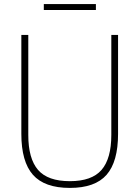

<svg xmlns="http://www.w3.org/2000/svg" viewBox="-20 -911 682 940"><path d="M322 9Q198 9 141.2 -55.2Q84.5 -119.5 84.5 -255.5V-740H118.5V-250.5Q118.5 -134.5 166.2 -79.2Q214 -24 322 -24Q429.5 -24 477.2 -79.2Q525 -134.5 525 -250.5V-740H558V-255.5Q558 -119.5 501.8 -55.2Q445.5 9 322 9ZM194.5 -862V-891H449.5V-862Z"/></svg>

Font: Encode Sans SmCnd Th
Style: Regular
Weight: 100
Width: 4
Designer: Multiple Designers
Foundry: Impallari Type
Version: Version 3.002; ttfautohint (v1.8.3) -l 8 -r 50 -G 200 -x 14 